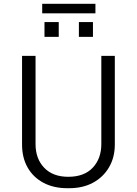

<svg xmlns="http://www.w3.org/2000/svg" viewBox="-20 -980 720 1010"><path d="M334 10Q262 10 208.5 -18.5Q155 -47 125.5 -98.5Q96 -150 96 -220V-686H167V-222Q167 -145 212.5 -97.5Q258 -50 339 -50Q423 -50 468 -98Q513 -146 513 -222V-686H584V-220Q584 -152 553.5 -100Q523 -48 469.5 -19Q416 10 344 10ZM202 -910V-960H482V-910ZM214 -786V-864H289V-786ZM395 -786V-864H469V-786Z"/></svg>

Font: Chivo Medium ExtraLight
Style: Regular
Weight: 250
Version: Version 2.002